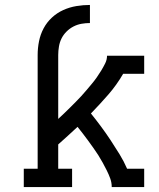

<svg xmlns="http://www.w3.org/2000/svg" viewBox="-20 -755 640 775"><path d="M76 0V-74H132V-533Q132 -561 137.5 -588.5Q143 -616 156 -640.5Q169 -665 189.5 -684Q210 -703 235.5 -714.5Q261 -726 288.5 -730.5Q316 -735 343 -735V-662Q326 -662 309 -659Q292 -656 276.5 -648Q261 -640 248.5 -627.5Q236 -615 228.5 -600Q221 -585 218 -567.5Q215 -550 215 -533V-275Q227 -286 239 -297.5Q251 -309 262.5 -320.5Q274 -332 285.5 -343.5Q297 -355 308 -367Q319 -379 329.5 -391.5Q340 -404 350.5 -416.5Q361 -429 370.5 -442.5Q380 -456 388.5 -470Q397 -484 404.5 -499Q412 -514 412 -530H562V-457H477Q451 -412 417 -373Q383 -334 347 -297Q368 -271 388 -244Q408 -217 426.5 -189Q445 -161 462.5 -132.5Q480 -104 493 -74H562V0H431Q431 -18 425 -34.5Q419 -51 411 -67Q403 -83 394.5 -98.5Q386 -114 376.5 -129Q367 -144 356.5 -158.5Q346 -173 336 -187Q326 -201 315 -215Q304 -229 293 -243Q274 -225 254.5 -207.5Q235 -190 215 -172V-74H271V0Z"/></svg>

Font: Iosevka Curly Slab Extended
Style: Regular
Weight: 400
Width: 7
Monospace: yes
Designer: Belleve Invis
Foundry: Belleve Invis
Version: Version 11.1.0; ttfautohint (v1.8.3)